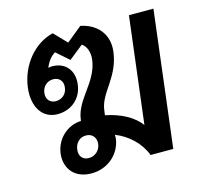

<svg xmlns="http://www.w3.org/2000/svg" viewBox="-95 -728 873 841"><g transform="rotate(-15 341.0 -307.5)"><path d="M220 11C294 11 353 -40 362 -110V-126C420 -103 469 -57 490 0H593L668 -616H557L498 -134C467 -176 412 -206 342 -220L345 -242C354 -319 436 -366 450 -480C460 -563 406 -613 339 -626L269 -569L214 -626C126 -605 59 -521 47 -423C37 -337 76 -278 144 -278C206 -278 255 -319 262 -382C270 -444 233 -487 174 -487C168 -487 162 -486 156 -485C166 -509 181 -530 202 -543L259 -493L324 -545C345 -531 355 -503 351 -469C338 -370 246 -318 235 -229L234 -223C175 -221 120 -176 111 -108C103 -39 146 11 220 11ZM111 -383C114 -411 136 -431 163 -431C191 -431 208 -411 204 -383C201 -354 179 -335 151 -335C125 -335 107 -354 111 -383ZM186 -106C189 -135 210 -156 238 -156C267 -156 284 -135 281 -106C277 -77 254 -57 226 -57C198 -57 182 -77 186 -106Z"/></g></svg>

Font: TPK Tissa Web SemiBold
Style: Italic
Weight: 600
Italic angle: -7°
Designer: Jacques Le Bailly, Suppakit Chalermlarp | Katatrad Co.,Ltd.
Foundry: Jacques Le Bailly, Cadson Demak Co.,Ltd.
Version: Version 5.000;Glyphs 3.1.2 (3151)